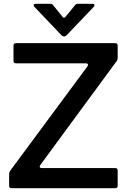

<svg xmlns="http://www.w3.org/2000/svg" viewBox="-20 -990 671 1010"><path d="M41 0Q28 0 28 -13V-74Q28 -83 33 -91L440 -641Q443 -646 443 -648Q443 -652 440 -654.5Q437 -657 432 -657H64Q51 -657 51 -670V-750Q51 -763 64 -763H586Q599 -763 599 -750V-686Q599 -677 594 -669L192 -122Q189 -118 189 -114Q189 -106 200 -106H586Q599 -106 599 -93V-13Q599 0 586 0ZM304 -804 161 -954Q157 -958 157 -963Q157 -970 168 -970H244Q255 -970 260 -962L308 -903Q311 -897 317 -897Q321 -897 326 -903L374 -962Q380 -970 390 -970H466Q477 -970 477 -963Q477 -958 473 -954L330 -804Q324 -798 317 -798Q310 -798 304 -804Z"/></svg>

Font: Open Sauce Two Medium
Style: Regular
Weight: 500
Designer: Alfredo Marco Pradil
Foundry: Creative Sauce Fz LLC
Version: Version 1.477